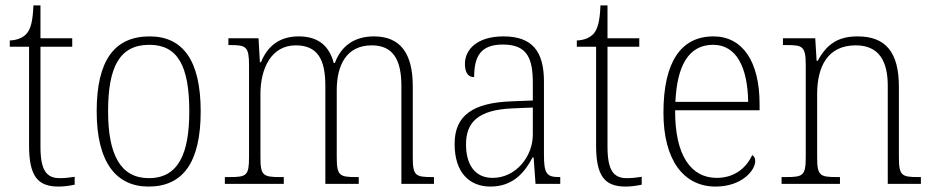

<svg xmlns="http://www.w3.org/2000/svg" viewBox="-20 -677 3437 707"><path d="M196 10C215 10 237 7 255 3V-26C235 -23 221 -21 200 -21C151 -21 129 -50 129 -137V-505H246V-536H129V-657H103C101 -600 93 -569 77 -552C64 -538 43 -529 16 -528V-505H87V-142C87 -29 118 10 196 10Z M527 10C653 10 719 -78 719 -267C719 -455 653 -543 531 -543C401 -543 336 -454 336 -267C336 -79 408 10 527 10ZM528 -21C423 -21 378 -109 378 -267C378 -430 420 -512 530 -512C635 -512 677 -433 677 -267C677 -113 638 -21 528 -21Z M808 0H1025V-25H1013C949 -25 939 -30 939 -98V-331C939 -425 979 -510 1069 -510C1149 -510 1178 -459 1178 -361V0H1301V-25H1292C1230 -25 1220 -30 1220 -99V-345C1220 -436 1255 -510 1349 -510C1428 -510 1458 -456 1458 -361V0H1578V-25H1572C1510 -25 1500 -30 1500 -97V-359C1500 -482 1453 -543 1357 -543C1284 -543 1236 -507 1213 -445H1209C1193 -505 1155 -543 1080 -543C1016 -543 968 -514 941 -448H937L932 -536H821V-511H831C887 -511 897 -504 897 -436V-99C897 -30 888 -25 825 -25H808Z M1786 10C1872 10 1914 -46 1941 -97H1945L1952 0H2043V-25H2039C1992 -25 1983 -38 1983 -109V-377C1983 -489 1939 -543 1834 -543C1735 -543 1692 -493 1692 -442C1692 -409 1704 -393 1726 -393C1726 -470 1750 -513 1832 -513C1923 -513 1942 -460 1942 -371V-307L1866 -304C1721 -299 1654 -252 1654 -147C1654 -40 1710 10 1786 10ZM1794 -22C1725 -22 1696 -76 1696 -145C1696 -225 1738 -273 1869 -278L1942 -281V-181C1942 -101 1880 -22 1794 -22Z M2284 10C2303 10 2325 7 2343 3V-26C2323 -23 2309 -21 2288 -21C2239 -21 2217 -50 2217 -137V-505H2334V-536H2217V-657H2191C2189 -600 2181 -569 2165 -552C2152 -538 2131 -529 2104 -528V-505H2175V-142C2175 -29 2206 10 2284 10Z M2615 10C2711 10 2761 -49 2761 -84C2761 -96 2756 -102 2750 -106C2729 -61 2687 -22 2619 -22C2525 -22 2465 -104 2466 -271H2777V-294C2777 -451 2714 -543 2607 -543C2489 -543 2423 -451 2423 -262C2423 -88 2497 10 2615 10ZM2735 -302H2467C2473 -431 2513 -512 2606 -512C2693 -512 2733 -427 2735 -302Z M2858 0H3073V-25H3062C2999 -25 2989 -30 2989 -98V-331C2989 -432 3028 -510 3131 -510C3218 -510 3249 -450 3249 -361V0H3371V-25H3362C3300 -25 3290 -30 3290 -99V-357C3290 -484 3242 -543 3138 -543C3070 -543 3026 -518 2991 -453H2987L2982 -536H2863V-511H2879C2935 -511 2947 -506 2947 -438V-99C2947 -30 2937 -25 2874 -25H2858Z"/></svg>

Font: Noto Serif Devanagari SemiCondensed ExtraLight
Style: Regular
Weight: 200
Width: 4
Designer: Universal Thirst, Indian Type Foundry and the Monotype Design Team
Foundry: Monotype Imaging Inc.
Version: Version 2.004